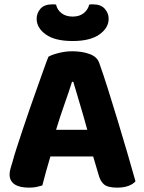

<svg xmlns="http://www.w3.org/2000/svg" viewBox="-20 -850 660 880"><path d="M407 -133H211Q200 -97 190.5 -62Q181 -27 174 0Q161 4 147 7Q133 10 113 10Q69 10 46.5 -5.5Q24 -21 24 -50Q24 -64 28 -77Q32 -90 37 -107Q44 -134 57 -174Q70 -214 85.5 -260.5Q101 -307 118 -356Q135 -405 151 -449.5Q167 -494 180 -531Q193 -568 202 -590Q217 -599 248.5 -607Q280 -615 311 -615Q356 -615 390.5 -602.5Q425 -590 435 -561Q454 -508 476 -438Q498 -368 520.5 -294Q543 -220 564 -148Q585 -76 601 -19Q590 -6 568.5 2Q547 10 517 10Q474 10 456.5 -5Q439 -20 431 -52ZM310 -475Q296 -430 275.5 -372.5Q255 -315 237 -255H380Q363 -318 345.5 -375.5Q328 -433 316 -475ZM313 -774Q344 -774 363.5 -789.5Q383 -805 389 -829Q394 -830 398 -830Q402 -830 407 -830Q442 -830 460 -810Q478 -790 478 -764Q478 -722 435.5 -692Q393 -662 313 -662Q232 -662 190 -692Q148 -722 148 -764Q148 -790 165.5 -810Q183 -830 219 -830Q224 -830 228 -830Q232 -830 237 -829Q242 -805 262 -789.5Q282 -774 313 -774Z"/></svg>

Font: Baloo Bhai 2
Style: Bold
Weight: 700
Designer: Supriya Tembe, Noopur Datye and Ek Type
Foundry: Ek Type
Version: Version 1.640;PS 1.000;hotconv 16.6.51;makeotf.lib2.5.65220;